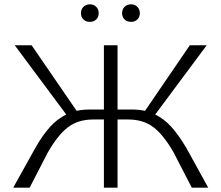

<svg xmlns="http://www.w3.org/2000/svg" viewBox="-20 -867 1023 887"><path d="M354 -806Q354 -824 365.5 -835.5Q377 -847 395 -847Q413 -847 424.5 -835.5Q436 -824 436 -806Q436 -788 424.5 -777Q413 -766 395 -766Q377 -766 365.5 -777Q354 -788 354 -806ZM544 -806Q544 -824 555.5 -835.5Q567 -847 586 -847Q603 -847 614.5 -835.5Q626 -824 626 -806Q626 -788 614.5 -777Q603 -766 586 -766Q567 -766 555.5 -777Q544 -788 544 -806ZM942 0H866L783 -161Q737 -242 690 -278.5Q643 -315 572 -315H523V0H460V-315H411Q340 -315 293 -278.5Q246 -242 200 -161L117 0H41L144 -185Q177 -243 211 -280.5Q245 -318 286 -338L48 -658H126L334 -355Q363 -361 394 -361H460V-658H523V-361H589Q622 -361 650 -355L857 -658H935L697 -338Q738 -318 771.5 -281Q805 -244 840 -185Z"/></svg>

Font: Ysabeau SC Semilight
Style: Regular
Weight: 300
Designer: Christian Thalmann (Catharsis Fonts)
Version: Version 0.003